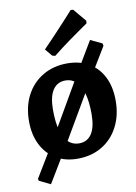

<svg xmlns="http://www.w3.org/2000/svg" viewBox="-93 -796 690 973"><g transform="rotate(-10 251.5 -310.0)"><path d="M195.8 -61 136.3 -100.2 319 -415.6 380 -375.9ZM89 116 31.4 87.9 28.5 77.9 136.3 -100.2 195.8 -61ZM380 -375.9 319 -415.6 410.6 -569.7 470.2 -541.5 472.8 -529ZM244.9 12Q181.6 12 134.2 -16.2Q86.8 -44.5 60.7 -96.3Q34.6 -148.2 34.6 -216.8Q34.6 -293.3 64.9 -350.8Q95.2 -408.3 149.8 -440.6Q204.4 -473 275.7 -473Q340.3 -473 387.5 -445.2Q434.6 -417.5 460.1 -366.3Q485.5 -315.2 485.5 -244.7Q485.5 -169.2 455.2 -111Q424.9 -52.7 370.8 -20.4Q316.7 12 244.9 12ZM265.7 -63.2Q308.1 -63.2 330.8 -97.4Q353.4 -131.6 353.4 -199.2Q353.4 -262.4 341.5 -304.6Q329.6 -346.7 306.8 -368Q284.1 -389.3 252 -389.3Q209.5 -389.3 186.9 -355Q164.3 -320.7 164.3 -253.4Q164.3 -189.8 176.2 -147.5Q188.1 -105.1 210.8 -84.1Q233.6 -63.2 265.7 -63.2ZM223.1 -521 208.3 -524.8 177.4 -561.8Q207.1 -592.2 236.1 -623.1Q265.1 -654.1 288.7 -679.6Q312.3 -705.1 326.2 -720.6Q340.1 -736.2 340.1 -736.2L353.2 -735.6L408.8 -669.3L407.8 -655.6Q407.8 -655.6 380.6 -637Q353.4 -618.5 311.1 -587.8Q268.7 -557.2 223.1 -521Z"/></g></svg>

Font: Alegreya
Style: Regular
Weight: 400
Designer: Juan Pablo del Peral
Foundry: Huerta Tipografica
Version: Version 2.009